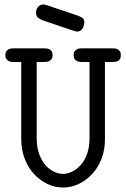

<svg xmlns="http://www.w3.org/2000/svg" viewBox="-20 -827 565 858"><path d="M141 -772Q141 -784 149.5 -795.5Q158 -807 175 -807Q178 -807 181.5 -806Q185 -805 199.5 -800.5Q214 -796 244 -785.5Q274 -775 328 -757Q339 -753 348 -747Q357 -741 357 -727Q357 -723 355.5 -716Q354 -709 350.5 -702.5Q347 -696 341 -691Q335 -686 325 -686H324Q322 -686 318 -687Q314 -688 300 -692.5Q286 -697 256.5 -707Q227 -717 174 -735Q160 -740 150.5 -747.5Q141 -755 141 -772ZM4 -581Q4 -592 8.5 -598Q13 -604 19 -607Q25 -610 32 -610.5Q39 -611 45 -611H174Q180 -611 187 -610.5Q194 -610 200 -607Q206 -604 210.5 -598Q215 -592 215 -581Q215 -569 210.5 -563Q206 -557 200 -554Q194 -551 187 -550.5Q180 -550 174 -550H144V-209Q144 -169 155 -139Q166 -109 183 -89.5Q200 -70 221 -60Q242 -50 262 -50Q281 -50 302 -60Q323 -70 340.5 -89.5Q358 -109 369 -139Q380 -169 380 -209V-550H350Q344 -550 337 -550.5Q330 -551 324 -554Q318 -557 313.5 -563Q309 -569 309 -581Q309 -592 313.5 -598Q318 -604 324 -607Q330 -610 337 -610.5Q344 -611 350 -611H479Q485 -611 492 -610.5Q499 -610 505 -607Q511 -604 515.5 -598Q520 -592 520 -581Q520 -569 516 -563Q512 -557 505.5 -554Q499 -551 492 -550.5Q485 -550 479 -550H449V-204Q449 -158 434 -118.5Q419 -79 393 -50.5Q367 -22 333 -5.5Q299 11 262 11Q224 11 190.5 -5.5Q157 -22 131 -50.5Q105 -79 90 -118.5Q75 -158 75 -204V-550H45Q39 -550 32 -550.5Q25 -551 19 -554Q13 -557 8.5 -563Q4 -569 4 -581Z"/></svg>

Font: CMU Typewriter Custom
Style: Regular
Weight: 500
Monospace: yes
Version: Version 0.7.0